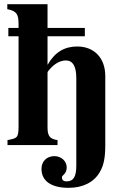

<svg xmlns="http://www.w3.org/2000/svg" viewBox="-20 -696 596 921"><path d="M387 -562H208V-676H15V-652C61 -643 69 -627 69 -579V-562H20V-522H69V-89C69 -33 61 -33 16 -24V0H256V-24C219 -29 208 -44 208 -85V-348C208 -352 216 -362 226 -372C248 -394 272 -406 296 -406C330 -406 346 -377 346 -321V98C346 151 333 174 299 174C280 174 277 163 277 153C277 145 300 139 300 107C300 77 274 53 241 53C204 53 179 78 179 114C179 173 227 205 309 205C378 205 431 178 459 129C478 97 485 59 485 0V-331C485 -418 432 -473 350 -473C290 -473 243 -446 209 -386H208V-522H387Z"/></svg>

Font: XITS
Style: Bold
Weight: 700
Designer: MicroPress Inc., with final additions and corrections provided by Coen Hoffman, Elsevier (retired)
Version: Version 1.302